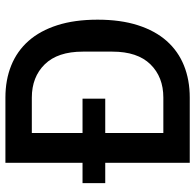

<svg xmlns="http://www.w3.org/2000/svg" viewBox="-26 -712 738 727"><g transform="rotate(-90 343.5 -349.0)"><path d="M90 -320H13V-406H90V-698H337Q404 -698 458.5 -676Q513 -654 551.5 -610.5Q590 -567 611 -501.5Q632 -436 632 -349Q632 -262 611 -196.5Q590 -131 551.5 -87.5Q513 -44 458.5 -22Q404 0 337 0H90ZM337 -100Q415 -100 463 -149Q511 -198 511 -293V-405Q511 -500 463 -549Q415 -598 337 -598H203V-406H333V-320H203V-100Z"/></g></svg>

Font: IBM Plex Sans Thai Medium
Style: Regular
Weight: 500
Designer: Mike Abbink, Paul van der Laan, Pieter van Rosmalen, Ben Mitchell, Mark Frömberg
Foundry: Bold Monday
Version: Version 1.1